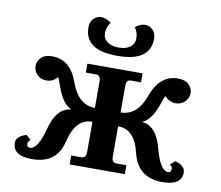

<svg xmlns="http://www.w3.org/2000/svg" viewBox="-79 -814 1054 917"><g transform="rotate(10 447.5 -356.0)"><path d="M762.7 6.3Q643.1 6.3 615.7 -111.3Q590.3 -219.7 509.8 -219.7V-72.8Q509.8 -43.5 531.7 -43.5H581.1V0H313.5V-43.5H363.3Q385.3 -43.5 385.3 -72.8V-219.7Q304.2 -219.7 277.8 -106.7Q251.5 6.3 131.8 6.3Q37.6 6.3 37.6 -56.6Q37.6 -88.9 86.4 -103L109.9 -82.5Q97.2 -74.7 97.2 -63.5Q97.2 -45.4 111.8 -45.4Q150.9 -45.4 178 -149.7Q205.1 -253.9 275.9 -259.8Q232.4 -277.8 205.1 -355Q190.9 -396.5 188 -400.9Q171.9 -385.3 159.9 -380.4Q147.9 -375.5 134.3 -375.5Q106.9 -375.5 89.1 -393.3Q71.3 -411.1 71.3 -435.1Q71.3 -458.5 89.1 -476.3Q106.9 -494.1 142.6 -494.1Q230.5 -494.1 267.3 -390.6Q304.2 -287.1 385.3 -286.6V-416Q385.3 -445.3 363.3 -445.3H313.5V-488.8H581.1V-445.3H531.7Q509.8 -445.3 509.8 -416V-286.6Q590.3 -287.6 625 -385.3Q663.6 -494.1 752 -494.1Q787.6 -494.1 805.4 -476.3Q823.2 -458.5 823.2 -435.1Q823.2 -411.1 805.4 -393.3Q787.6 -375.5 760.3 -375.5Q732.4 -375.5 706.5 -400.9Q703.6 -396.5 689.5 -355Q662.1 -277.8 618.7 -259.8Q689.5 -253.9 716.6 -149.7Q743.7 -45.4 782.7 -45.4Q797.4 -45.4 797.4 -63.5Q797.4 -74.7 784.7 -82.5L808.1 -103Q856.9 -88.9 856.9 -56.6Q856.9 6.3 762.7 6.3ZM448.2 -550.3Q364.3 -550.3 326.2 -578.6Q288.1 -606.9 288.1 -660.2Q288.1 -688 304 -703.6Q319.8 -719.2 339.8 -719.2Q364.7 -719.2 388.7 -699.7Q370.6 -676.3 370.6 -647.9Q370.6 -621.1 390.9 -605.7Q411.1 -590.3 446.8 -590.3Q481.9 -590.3 502.2 -605.7Q522.5 -621.1 522.5 -647.9Q522.5 -678.2 505.9 -699.7Q529.3 -719.2 554.7 -719.2Q574.2 -719.2 590.3 -703.6Q606.4 -688 606.4 -660.2Q606.4 -606.9 567.4 -578.6Q528.3 -550.3 448.2 -550.3Z"/></g></svg>

Font: Munson
Style: Bold
Weight: 700
Designer: Paul James MIller
Foundry: High-Logic / Made with FontCreator
Version: Version 2.10;May 5, 2019;FontCreator 11.5.0.2430 64-bit